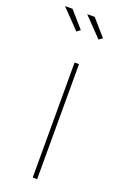

<svg xmlns="http://www.w3.org/2000/svg" viewBox="-180 -772 511 814"><g transform="rotate(20 76.0 -365.0)"><path d="M84 0V-519H104V0ZM64 -730H98L162 -657L146 -645ZM-36 -730H-2L62 -657L46 -645Z"/></g></svg>

Font: Raleway Thin Thin
Style: Regular
Weight: 250
Version: Version 4.026